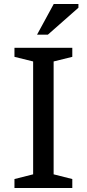

<svg xmlns="http://www.w3.org/2000/svg" viewBox="-20 -936 432 956"><path d="M340 -44.5V0H52V-44.5L145 -68V-630L52 -653V-698H340V-653L247 -630V-68ZM164.5 -763.5 247.5 -916H370.5V-897.5L218.5 -763.5Z"/></svg>

Font: Newsreader 9pt
Style: Regular
Weight: 400
Designer: Hugues Gentile
Foundry: Production Type
Version: Version 1.003